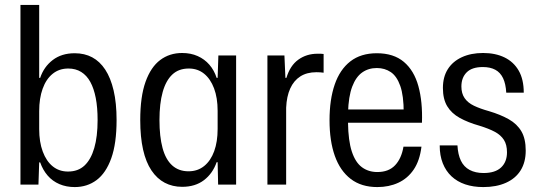

<svg xmlns="http://www.w3.org/2000/svg" viewBox="-20 -749 2190 779"><path d="M283 10Q249 10 221 -2Q193 -14 173.5 -36.5Q154 -59 143 -90H139L136 0H63V-729H139V-433H143Q158 -478 194 -505.5Q230 -533 283 -533Q323 -533 354 -516.5Q385 -500 407 -466.5Q429 -433 441 -382Q453 -331 453 -262Q453 -167 431.5 -107Q410 -47 372 -18.5Q334 10 283 10ZM256 -53Q297 -53 323 -77.5Q349 -102 362.5 -148.5Q376 -195 376 -262Q376 -313 368.5 -351.5Q361 -390 346.5 -416.5Q332 -443 309.5 -457Q287 -471 257 -471Q220 -471 193.5 -449.5Q167 -428 153 -389Q139 -350 139 -298V-225Q139 -173 153.5 -134Q168 -95 194 -74Q220 -53 256 -53Z M719 9Q680 9 648.5 -7.5Q617 -24 594.5 -57.5Q572 -91 560.5 -142Q549 -193 549 -262Q549 -357 570.5 -417Q592 -477 630 -505.5Q668 -534 719 -534Q754 -534 782 -521.5Q810 -509 829.5 -486.5Q849 -464 859 -433H863L866 -524H938V0H865L863 -91H859Q843 -45 807.5 -18Q772 9 719 9ZM745 -54Q782 -54 808.5 -75.5Q835 -97 849 -135.5Q863 -174 863 -226V-299Q863 -352 848.5 -390.5Q834 -429 808 -450Q782 -471 746 -471Q705 -471 679 -446.5Q653 -422 640 -375.5Q627 -329 627 -262Q627 -195 639.5 -148.5Q652 -102 678.5 -78Q705 -54 745 -54Z M1065 0V-524H1134L1138 -433H1142Q1157 -483 1190.5 -507Q1224 -531 1268 -531Q1275 -531 1281 -531Q1287 -531 1293 -530V-454Q1287 -455 1279.5 -455.5Q1272 -456 1264 -456Q1225 -456 1198.5 -439Q1172 -422 1157.5 -390Q1143 -358 1141 -312V0Z M1511 10Q1446 10 1403 -23Q1360 -56 1338.5 -116.5Q1317 -177 1317 -261Q1317 -345 1338 -406Q1359 -467 1401.5 -500Q1444 -533 1509 -533Q1577 -533 1618.5 -498Q1660 -463 1677.5 -399.5Q1695 -336 1692 -251H1392Q1393 -178 1407.5 -134Q1422 -90 1448.5 -70.5Q1475 -51 1511 -51Q1557 -51 1583 -78.5Q1609 -106 1617 -154H1690Q1683 -97 1658.5 -61Q1634 -25 1596 -7.5Q1558 10 1511 10ZM1392 -292 1384 -305H1626L1618 -291Q1618 -361 1604 -400.5Q1590 -440 1565.5 -456.5Q1541 -473 1509 -473Q1475 -473 1449.5 -455Q1424 -437 1409 -397.5Q1394 -358 1392 -292Z M1941 10Q1900 10 1867.5 -1Q1835 -12 1812 -33.5Q1789 -55 1776.5 -86.5Q1764 -118 1764 -159H1836Q1838 -122 1850 -97Q1862 -72 1885.5 -59.5Q1909 -47 1942 -47Q1989 -47 2013 -69.5Q2037 -92 2037 -131Q2037 -162 2024.5 -181.5Q2012 -201 1988 -214Q1964 -227 1925 -239Q1879 -252 1845.5 -270.5Q1812 -289 1794.5 -318Q1777 -347 1777 -392Q1777 -437 1797 -468.5Q1817 -500 1854 -517Q1891 -534 1940 -534Q1990 -534 2027 -516Q2064 -498 2084.5 -462.5Q2105 -427 2105 -373H2034Q2032 -409 2021 -432Q2010 -455 1989.5 -466Q1969 -477 1939 -477Q1895 -477 1873.5 -455.5Q1852 -434 1852 -398Q1852 -370 1865 -351Q1878 -332 1903 -320Q1928 -308 1964 -298Q2011 -284 2044.5 -265Q2078 -246 2095.5 -216Q2113 -186 2113 -138Q2113 -91 2092.5 -58Q2072 -25 2033 -7.5Q1994 10 1941 10Z"/></svg>

Font: Mona Sans SemiCondensed
Style: Regular
Weight: 400
Width: 4
Designer: Deni Anggara
Foundry: GitHub
Version: Version 2.000